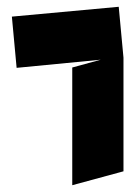

<svg xmlns="http://www.w3.org/2000/svg" viewBox="-20 -546 401 566"><path d="M193 0V-347L277 -370L29 -346L15 -497L330 -526L344 -376V-41Z"/></svg>

Font: Blaka Ink
Style: Regular
Weight: 400
Designer: Mohamed Gaber
Foundry: Kief Type Foundry
Version: Version 1.003; ttfautohint (v1.8.4.7-5d5b)